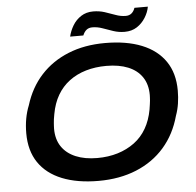

<svg xmlns="http://www.w3.org/2000/svg" viewBox="-58 -927 1017 998"><g transform="rotate(-5 450.0 -428.0)"><path d="M417 12Q306 12 226.5 -20Q147 -52 105 -114Q63 -176 63 -267Q63 -307 69.5 -343Q76 -379 89 -411Q117 -502 175.5 -566Q234 -630 319 -664.5Q404 -699 511 -699Q623 -699 702.5 -667Q782 -635 824.5 -573Q867 -511 867 -420Q867 -385 862 -352.5Q857 -320 846 -290Q820 -195 761 -127.5Q702 -60 614.5 -24Q527 12 417 12ZM420 -107Q478 -107 527 -122Q576 -137 614.5 -165.5Q653 -194 677.5 -236.5Q702 -279 712 -334Q714 -349 716 -360.5Q718 -372 718.5 -380.5Q719 -389 719.5 -396Q720 -403 720 -410Q720 -465 694.5 -503Q669 -541 621.5 -560.5Q574 -580 508 -580Q450 -580 401 -565.5Q352 -551 314 -522.5Q276 -494 251.5 -452Q227 -410 217 -354Q214 -339 212.5 -327.5Q211 -316 210.5 -307.5Q210 -299 209.5 -292Q209 -285 209 -278Q209 -223 234.5 -185Q260 -147 307.5 -127Q355 -107 420 -107ZM334 -748Q341 -778 357.5 -805.5Q374 -833 401 -850.5Q428 -868 464 -868Q496 -868 524 -859Q552 -850 578.5 -840Q605 -830 632 -830Q650 -830 662 -840Q674 -850 680 -868H750Q745 -839 727.5 -811Q710 -783 683 -765.5Q656 -748 619 -748Q588 -748 560 -757.5Q532 -767 505.5 -776.5Q479 -786 453 -786Q434 -786 422 -776Q410 -766 403 -748Z"/></g></svg>

Font: Archivo SemiExpanded SemiBold
Style: Italic
Weight: 600
Width: 6
Italic angle: -10°
Designer: Hector Gatti
Foundry: Omnibus-Type
Version: Version 2.001